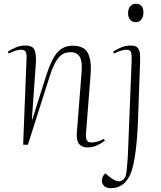

<svg xmlns="http://www.w3.org/2000/svg" viewBox="-20 -763 847 1012"><path d="M533 -22Q517 -9 493 2.5Q469 14 441 14Q411 14 396.5 -4.5Q382 -23 385 -63L410 -382Q415 -441 399.5 -464.5Q384 -488 352 -488Q331 -488 312.5 -479Q294 -470 276.5 -442Q259 -414 241 -358L127 0H102L120 -458Q121 -482 114.5 -491.5Q108 -501 92 -501Q80 -501 64 -496.5Q48 -492 26 -481L21 -491Q41 -504 64.5 -513.5Q88 -523 115 -523Q153 -523 162.5 -498.5Q172 -474 169 -430L148 -133H150L224 -366Q252 -453 283 -487.5Q314 -522 363 -522Q425 -522 444 -481.5Q463 -441 458 -377L433 -56Q432 -34 438 -23Q444 -12 461 -12Q495 -12 527 -31ZM655 -693Q655 -716 666.5 -729.5Q678 -743 696 -743Q736 -743 736 -696Q736 -675 725 -660.5Q714 -646 695 -646Q678 -646 666.5 -658.5Q655 -671 655 -693ZM707 -121Q703 -13 690 68Q677 149 651 184Q633 209 610.5 219Q588 229 566 229Q539 229 528 216.5Q517 204 517 191Q517 166 535 151L559 170Q597 201 620.5 189.5Q644 178 647 141Q649 119 651.5 91Q654 63 655 31L674 -446Q675 -471 671 -486Q667 -501 647 -501Q622 -501 581 -481L576 -491Q602 -507 623 -515Q644 -523 670 -523Q696 -523 706.5 -510Q717 -497 718 -474.5Q719 -452 718 -423Z"/></svg>

Font: Display Extralight
Style: Italic
Weight: 200
Italic angle: -2°
Designer: Latin by Veronika Burian and Jose Scaglione. Greek by Irene Vlachou. Cyrillic by Vera Evstafieva
Foundry: TypeTogether
Version: Version 3.002